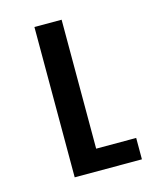

<svg xmlns="http://www.w3.org/2000/svg" viewBox="-83 -550 486 607"><g transform="rotate(-15 160.5 -246.0)"><path d="M87 0V-492H176V-70H307V0Z"/></g></svg>

Font: Noto Sans Armenian
Style: Regular
Weight: 400
Designer: Monotype Design Team
Foundry: Monotype Imaging Inc.
Version: Version 2.040;GOOG;noto-fonts:20170220:a8a215d2e889